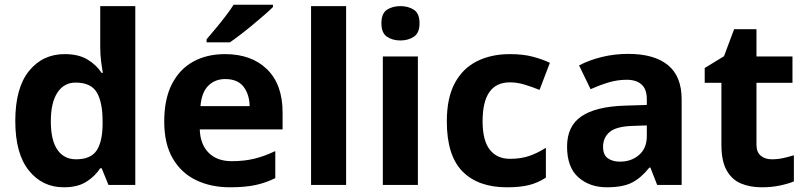

<svg xmlns="http://www.w3.org/2000/svg" viewBox="-20 -786 3426 816"><path d="M251 10Q160 10 102.5 -61.5Q45 -133 45 -272Q45 -412 103 -484Q161 -556 255 -556Q314 -556 352 -533Q390 -510 412 -476H417Q414 -492 410 -522.5Q406 -553 406 -585V-760H555V0H441L412 -71H406Q384 -37 347 -13.5Q310 10 251 10ZM303 -109Q365 -109 390 -145.5Q415 -182 416 -255V-271Q416 -351 391.5 -393Q367 -435 301 -435Q252 -435 224 -392.5Q196 -350 196 -270Q196 -190 224 -149.5Q252 -109 303 -109Z M936 -556Q1049 -556 1115 -491.5Q1181 -427 1181 -308V-236H829Q831 -173 866.5 -137Q902 -101 965 -101Q1018 -101 1061 -111.5Q1104 -122 1150 -144V-29Q1110 -9 1065.5 0.5Q1021 10 958 10Q876 10 813 -20.5Q750 -51 714 -113Q678 -175 678 -269Q678 -365 710.5 -428.5Q743 -492 801 -524Q859 -556 936 -556ZM937 -450Q894 -450 865.5 -422Q837 -394 832 -335H1041Q1040 -385 1015 -417.5Q990 -450 937 -450ZM1140 -756Q1126 -742 1103 -722Q1080 -702 1053.5 -680Q1027 -658 1001.5 -638.5Q976 -619 957 -606H858V-619Q874 -638 895.5 -663.5Q917 -689 938 -716.5Q959 -744 973 -766H1140Z M1451 0H1302V-760H1451Z M1682 -760Q1715 -760 1739 -744.5Q1763 -729 1763 -687Q1763 -646 1739 -630Q1715 -614 1682 -614Q1648 -614 1624.5 -630Q1601 -646 1601 -687Q1601 -729 1624.5 -744.5Q1648 -760 1682 -760ZM1756 -546V0H1607V-546Z M2134 10Q2012 10 1945.5 -57.5Q1879 -125 1879 -270Q1879 -370 1913 -433Q1947 -496 2007.5 -526Q2068 -556 2147 -556Q2203 -556 2244.5 -545Q2286 -534 2317 -519L2273 -404Q2238 -418 2207.5 -427Q2177 -436 2147 -436Q2031 -436 2031 -271Q2031 -189 2061.5 -150Q2092 -111 2147 -111Q2194 -111 2230 -123.5Q2266 -136 2300 -158V-31Q2266 -9 2228.5 0.5Q2191 10 2134 10Z M2650 -557Q2760 -557 2818.5 -509.5Q2877 -462 2877 -364V0H2773L2744 -74H2740Q2705 -30 2666 -10Q2627 10 2559 10Q2486 10 2438 -32.5Q2390 -75 2390 -163Q2390 -250 2451 -291.5Q2512 -333 2634 -337L2729 -340V-364Q2729 -407 2706.5 -427Q2684 -447 2644 -447Q2604 -447 2566 -435.5Q2528 -424 2490 -407L2441 -508Q2485 -531 2538.5 -544Q2592 -557 2650 -557ZM2671 -251Q2599 -249 2571 -225Q2543 -201 2543 -162Q2543 -128 2563 -113.5Q2583 -99 2615 -99Q2663 -99 2696 -127.5Q2729 -156 2729 -208V-253Z M3260 -109Q3285 -109 3308 -114Q3331 -119 3354 -126V-15Q3330 -5 3294.5 2.5Q3259 10 3217 10Q3168 10 3129.5 -6Q3091 -22 3068.5 -61.5Q3046 -101 3046 -171V-434H2975V-497L3057 -547L3100 -662H3195V-546H3348V-434H3195V-171Q3195 -140 3213 -124.5Q3231 -109 3260 -109Z"/></svg>

Font: RS Noto Sans
Style: Bold
Weight: 700
Designer: Monotype Design Team
Foundry: Monotype Imaging Inc.
Version: Version 3.10